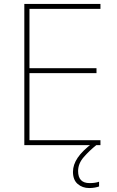

<svg xmlns="http://www.w3.org/2000/svg" viewBox="-20 -734 590 971"><path d="M488 0H103V-714H488V-689H129V-389H468V-364H129V-25H488ZM375 131Q375 192 433 192Q462 192 481 185V209Q473 212 460 214.5Q447 217 431 217Q397 217 373 196.5Q349 176 349 135Q349 99 373 63.5Q397 28 449 -11L467 0Q433 27 404 60Q375 93 375 131Z"/></svg>

Font: Noto Sans Myanmar UI Thin
Style: Regular
Weight: 100
Designer: Monotype Design Team
Foundry: Monotype Imaging Inc.
Version: Version 2.103; ttfautohint (v1.8.4.7-5d5b)